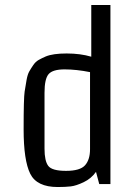

<svg xmlns="http://www.w3.org/2000/svg" viewBox="-20 -740 554 772"><path d="M342 -140V-450Q287 -461 239.5 -461Q192 -461 175.5 -442Q159 -423 159 -367V-142Q159 -93 174 -73Q189 -53 245.5 -53Q302 -53 322 -75.5Q342 -98 342 -140ZM164 -513Q193 -525 248 -525Q303 -525 347 -512V-720H424V0H379L366 -49Q347 -22 316.5 -7.5Q286 7 264.5 9.5Q243 12 212 12Q128 12 101.5 -41.5Q75 -95 75 -220Q75 -345 79 -371.5Q83 -398 87 -419.5Q91 -441 97.5 -452.5Q104 -464 113.5 -478Q123 -492 135.5 -499Q148 -506 164 -513Z"/></svg>

Font: Strait
Style: Regular
Weight: 400
Width: 3
Designer: Eduardo Rodriguez Tunni
Foundry: Eduardo Rodriguez Tunni
Version: Version 1.001